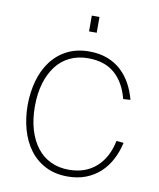

<svg xmlns="http://www.w3.org/2000/svg" viewBox="-81 -762 693 838"><g transform="rotate(10 265.5 -343.0)"><path d="M275 12Q219 12 176.5 -10Q134 -32 106 -70Q78 -108 64 -158.5Q50 -209 50 -265Q50 -321 64 -371.5Q78 -422 106 -460Q134 -498 176.5 -520Q219 -542 275 -542Q320 -542 355.5 -528.5Q391 -515 417 -491Q443 -467 460.5 -435Q478 -403 488 -365L456 -363Q438 -434 393.5 -473Q349 -512 275 -512Q231 -512 195 -495Q159 -478 134 -445.5Q109 -413 95.5 -367.5Q82 -322 82 -265Q82 -208 95.5 -162.5Q109 -117 134 -84.5Q159 -52 195 -35Q231 -18 275 -18Q349 -18 396.5 -60.5Q444 -103 459 -178L491 -175Q482 -135 464 -100.5Q446 -66 419 -41Q392 -16 356 -2Q320 12 275 12ZM258 -628V-698H292V-628Z"/></g></svg>

Font: Geist Thin
Style: Regular
Weight: 400
Designer: Basement.studio, Andrés Briganti, Mateo Zaragoza
Foundry: Basement.studio, Vercel, Andrés Briganti, Guido Ferreyra, Mateo Zaragoza
Version: Version 1.401